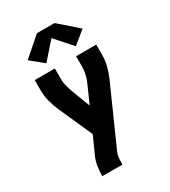

<svg xmlns="http://www.w3.org/2000/svg" viewBox="-233 -889 1066 1206"><g transform="rotate(-30 300.0 -286.5)"><path d="M143 205V198Q143 165 148.5 132.5Q154 100 167 70L223 -54L115 -296Q98 -334 87.5 -374.5Q77 -415 77 -457V-530H223V-457Q223 -427 230.5 -398.5Q238 -370 249 -342L296 -219L352 -345Q364 -371 370.5 -399.5Q377 -428 377 -457V-530H523V-457Q523 -415 512.5 -374.5Q502 -334 485 -296L300 119Q292 137 290.5 157.5Q289 178 289 198V205ZM193 -585 101 -660 236 -778H364L499 -660L407 -585L300 -706Z"/></g></svg>

Font: Iosevka Curly Heavy Extended
Style: Regular
Weight: 900
Width: 7
Monospace: yes
Designer: Belleve Invis
Foundry: Belleve Invis
Version: Version 11.1.0; ttfautohint (v1.8.3)